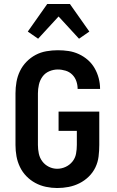

<svg xmlns="http://www.w3.org/2000/svg" viewBox="-20 -935 590 967"><path d="M268 12Q240 12 211.5 6Q183 0 158 -13.5Q133 -27 113 -47.5Q93 -68 80.5 -94Q68 -120 63 -148Q58 -176 58 -205V-465Q58 -494 63 -522.5Q68 -551 80.5 -577Q93 -603 113.5 -624Q134 -645 159.5 -658.5Q185 -672 214 -677Q243 -682 271 -682Q299 -682 325.5 -678Q352 -674 377 -662.5Q402 -651 422.5 -633Q443 -615 456.5 -591.5Q470 -568 477 -541.5Q484 -515 484 -488V-487H371Q371 -507 364.5 -526Q358 -545 344 -559Q330 -573 310.5 -579Q291 -585 271 -585Q249 -585 228 -576Q207 -567 194 -549Q181 -531 176 -509Q171 -487 171 -465V-205Q171 -183 175.5 -161.5Q180 -140 193 -122.5Q206 -105 226 -95Q246 -85 268 -85Q290 -85 310.5 -94.5Q331 -104 345 -121.5Q359 -139 363 -161Q367 -183 367 -205V-276H275V-373H480V-205Q480 -176 476.5 -147Q473 -118 460.5 -92Q448 -66 427 -45.5Q406 -25 380 -12Q354 1 325.5 6.5Q297 12 268 12ZM172 -740 120 -776 218 -915H332L430 -776L378 -740L275 -852Z"/></svg>

Font: Lode
Style: Bold
Weight: 700
Monospace: yes
Designer: Belleve Invis
Foundry: Belleve Invis
Version: Version 29.2.0; ttfautohint (v1.8.3)